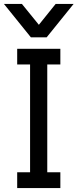

<svg xmlns="http://www.w3.org/2000/svg" viewBox="-61 -958 397 983"><path d="M178 -767H97L-41 -938H51L138 -831L224 -938H316ZM248 5H27V-76H93V-628H27V-708H248V-628H181V-76H248Z"/></svg>

Font: LXGW 975 Gothic SC
Style: Regular
Weight: 400
Version: Version 2.01;February 25, 2021